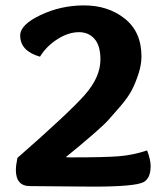

<svg xmlns="http://www.w3.org/2000/svg" viewBox="-20 -693 614 715"><path d="M128.9 -481.9Q55.2 -502.9 55.2 -561Q55.2 -601.1 131.1 -637Q207 -672.9 293 -672.9Q382.8 -672.9 444.8 -623.5Q506.8 -574.2 506.8 -482.9Q506.8 -452.1 495.8 -418.5Q484.9 -384.8 471.4 -358.4Q458 -332 429 -298.1Q399.9 -264.2 383.1 -245.6Q366.2 -227.1 327.6 -193.6Q289.1 -160.2 276.1 -149.7Q263.2 -139.2 225.1 -107.9Q227.1 -106.9 247.1 -106.9Q369.1 -106.9 422.1 -111.1Q475.1 -115.2 527.8 -132.8Q541 -98.1 541 -74.2Q541 -29.8 515.1 -15.1Q483.9 2 327.1 2Q282.2 2 203.1 1Q124 0 91.8 0Q39.1 0 39.1 -60.1Q39.1 -77.1 44.9 -105Q237.8 -273.9 295.9 -339.8Q354 -405.8 354 -471.2Q354 -522.9 332 -548.1Q310.1 -573.2 273.9 -573.2Q234.9 -573.2 193.8 -547.1Q152.8 -521 128.9 -481.9Z"/></svg>

Font: Sukar
Style: black
Weight: 900
Designer: Dario Muhafara - Ghiath Alsory
Foundry: Dario Muhafara - Ghiath Alsory
Version: Version 1.00 March 27, 2016, initial release